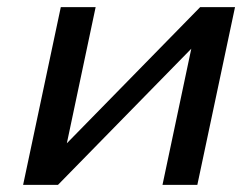

<svg xmlns="http://www.w3.org/2000/svg" viewBox="-20 -520 681 540"><path d="M45 0H143L518 -383L437 0H535L641 -500H543L168 -117L249 -500H151Z"/></svg>

Font: LT Wave
Style: Italic
Weight: 400
Designer: Daniel Lyons
Version: Version 2.5 (Glyphs App)